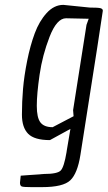

<svg xmlns="http://www.w3.org/2000/svg" viewBox="-20 -568 442 788"><path d="M153 200H108Q78 200 70 197.5Q62 195 62 182L65 153L161 146Q216 146 229.5 131.5Q243 117 253 57Q254 53 254 50Q254 47 255 44L269 -39L185 7Q121 7 95.5 -19Q70 -45 70 -97.5Q70 -150 74.5 -203Q79 -256 91.5 -318.5Q104 -381 122.5 -431Q141 -481 171.5 -514.5Q202 -548 240 -548L348 -537Q382 -537 392 -534.5Q402 -532 402 -524Q402 -516 310 68Q298 144 268.5 172Q239 200 153 200ZM196 -46 282 -91 280 -116 335 -466 344 -491 251 -493Q213 -493 183.5 -417Q154 -341 142.5 -261.5Q131 -182 131 -133.5Q131 -85 146 -65.5Q161 -46 196 -46Z"/></svg>

Font: Economica
Style: Italic
Weight: 400
Designer: Vicente Lamonaca
Foundry: Vicente Lamonaca
Version: Version 1.100